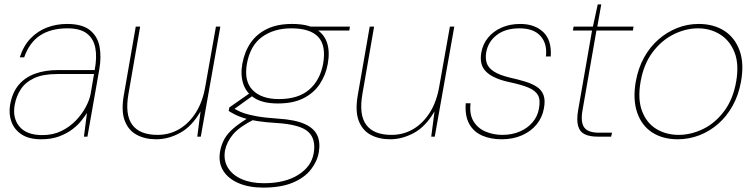

<svg xmlns="http://www.w3.org/2000/svg" viewBox="-20 -622 3438 874"><path d="M167 12Q112 12 78.5 -10Q45 -32 32 -68Q19 -104 26 -145Q36 -201 65 -235.5Q94 -270 139.5 -286.5Q185 -303 243 -303H411Q422 -361 414 -403.5Q406 -446 375.5 -469.5Q345 -493 287 -493Q212 -493 163 -461Q114 -429 90 -361H70Q87 -414 119.5 -447.5Q152 -481 194.5 -497Q237 -513 285 -513Q354 -513 389 -485Q424 -457 433 -410.5Q442 -364 432 -306L378 0H362L376 -108Q367 -94 351 -73.5Q335 -53 309.5 -33.5Q284 -14 249 -1Q214 12 167 12ZM173 -7Q221 -7 259 -25.5Q297 -44 325 -73Q353 -102 370.5 -135Q388 -168 393 -197L408 -285H240Q175 -285 135 -266Q95 -247 74.5 -215.5Q54 -184 47 -145Q36 -85 68.5 -46Q101 -7 173 -7Z M691 12Q640 12 602 -8.5Q564 -29 547.5 -73.5Q531 -118 544 -191L598 -501H618L565 -196Q548 -100 582 -54Q616 -8 697 -8Q751 -8 795.5 -34Q840 -60 871.5 -109.5Q903 -159 915 -231L963 -501H983L894 0H878L893 -115Q853 -46 799.5 -17Q746 12 691 12Z M1178 232Q1113 232 1065.5 211.5Q1018 191 995.5 154Q973 117 982 66Q988 35 1002 10Q1016 -15 1043.5 -38.5Q1071 -62 1116 -89L1136 -78Q1069 -44 1040.5 -10Q1012 24 1004 64Q997 108 1017.5 141.5Q1038 175 1080.5 193.5Q1123 212 1181 212Q1277 212 1337.5 174Q1398 136 1408 75Q1419 11 1383 -22Q1347 -55 1241 -62Q1190 -65 1154 -70.5Q1118 -76 1093.5 -83.5Q1069 -91 1052 -99.5Q1035 -108 1021 -117L1024 -133L1120 -200L1140 -193L1037 -119L1033 -133Q1046 -128 1059 -120.5Q1072 -113 1093 -106Q1114 -99 1150 -92.5Q1186 -86 1245 -82Q1324 -77 1367 -57.5Q1410 -38 1424.5 -5.5Q1439 27 1431 72Q1424 113 1395 150Q1366 187 1312.5 209.5Q1259 232 1178 232ZM1245 -151Q1178 -151 1139.5 -175Q1101 -199 1087.5 -240Q1074 -281 1083 -331Q1093 -386 1120.5 -426.5Q1148 -467 1195 -490Q1242 -513 1309 -513Q1379 -513 1417.5 -490Q1456 -467 1469 -426.5Q1482 -386 1472 -331Q1463 -281 1436 -240Q1409 -199 1362 -175Q1315 -151 1245 -151ZM1249 -171Q1338 -171 1387.5 -214Q1437 -257 1451 -332Q1465 -415 1428.5 -454Q1392 -493 1306 -493Q1227 -493 1173 -454Q1119 -415 1104 -332Q1090 -252 1130.5 -211.5Q1171 -171 1249 -171ZM1399 -483 1393 -501H1573L1570 -483Z M1756 12Q1705 12 1667 -8.5Q1629 -29 1612.5 -73.5Q1596 -118 1609 -191L1663 -501H1683L1630 -196Q1613 -100 1647 -54Q1681 -8 1762 -8Q1816 -8 1860.5 -34Q1905 -60 1936.5 -109.5Q1968 -159 1980 -231L2028 -501H2048L1959 0H1943L1958 -115Q1918 -46 1864.5 -17Q1811 12 1756 12Z M2264 12Q2213 12 2174.5 -5Q2136 -22 2116 -58Q2096 -94 2100 -152H2122Q2116 -101 2136 -69Q2156 -37 2191.5 -22.5Q2227 -8 2267 -8Q2310 -8 2345.5 -23Q2381 -38 2404 -65Q2427 -92 2433 -126Q2441 -167 2429 -188.5Q2417 -210 2386 -223Q2355 -236 2304 -247Q2265 -255 2237.5 -267Q2210 -279 2193.5 -295Q2177 -311 2171.5 -332.5Q2166 -354 2171 -383Q2178 -422 2202 -451Q2226 -480 2263.5 -496.5Q2301 -513 2348 -513Q2414 -513 2453 -476Q2492 -439 2487 -365H2465Q2472 -422 2441 -457.5Q2410 -493 2345 -493Q2280 -493 2240.5 -462Q2201 -431 2193 -382Q2189 -357 2195.5 -335.5Q2202 -314 2227.5 -297Q2253 -280 2304 -268Q2340 -260 2371 -250.5Q2402 -241 2423.5 -227Q2445 -213 2454 -189.5Q2463 -166 2456 -129Q2449 -88 2423 -56Q2397 -24 2356 -6Q2315 12 2264 12Z M2700 0Q2664 0 2641.5 -11Q2619 -22 2611.5 -49Q2604 -76 2612 -122L2675 -483H2588L2591 -501H2679L2701 -602H2717L2699 -501H2864L2861 -483H2695L2632 -122Q2622 -67 2639 -42.5Q2656 -18 2706 -18H2766L2762 0Z M3065 12Q2997 12 2949 -19Q2901 -50 2880.5 -109.5Q2860 -169 2874 -250Q2885 -312 2912 -360.5Q2939 -409 2977.5 -442.5Q3016 -476 3062.5 -494.5Q3109 -513 3160 -513Q3229 -513 3277.5 -481.5Q3326 -450 3347 -391Q3368 -332 3353 -250Q3342 -189 3315 -140.5Q3288 -92 3249 -58Q3210 -24 3163 -6Q3116 12 3065 12ZM3069 -8Q3125 -8 3180 -34.5Q3235 -61 3276 -115.5Q3317 -170 3331 -250Q3345 -330 3323.5 -384Q3302 -438 3257.5 -465.5Q3213 -493 3158 -493Q3101 -493 3046 -465.5Q2991 -438 2950.5 -384Q2910 -330 2896 -250Q2882 -170 2903 -115.5Q2924 -61 2968.5 -34.5Q3013 -8 3069 -8Z"/></svg>

Font: DM Sans 18pt Thin
Style: Italic
Weight: 250
Italic angle: -10°
Designer: Colophon Foundry, Jonny Pinhorn
Foundry: Colophon Foundry
Version: Version 4.004;gftools[0.9.30]